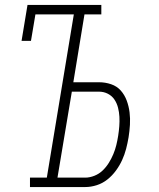

<svg xmlns="http://www.w3.org/2000/svg" viewBox="-20 -755 640 775"><path d="M101 0V-38H169L278 -697H123L105 -590H67L91 -735H389V-697H321L276 -423H380Q405 -423 428.5 -415Q452 -407 467.5 -389.5Q483 -372 491.5 -349Q500 -326 503 -301.5Q506 -277 504.5 -251.5Q503 -226 499 -201Q495 -177 489 -154Q483 -131 473 -109Q463 -87 448 -66.5Q433 -46 413.5 -30.5Q394 -15 370.5 -7.5Q347 0 324 0ZM324 -38Q342 -38 361 -45.5Q380 -53 394.5 -67Q409 -81 419.5 -98Q430 -115 437.5 -133Q445 -151 449.5 -169.5Q454 -188 457 -207Q460 -226 461.5 -245.5Q463 -265 462 -283.5Q461 -302 456.5 -320Q452 -338 442 -353Q432 -368 415.5 -376.5Q399 -385 380 -385H270L212 -38Z"/></svg>

Font: Iosevka Etoile XLtObl
Style: Regular
Weight: 200
Italic angle: -9°
Designer: Belleve Invis
Foundry: Belleve Invis
Version: Version 15.5.2; ttfautohint (v1.8.4)